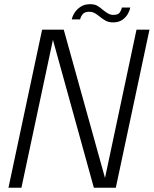

<svg xmlns="http://www.w3.org/2000/svg" viewBox="-20 -876 718 896"><path d="M80 0H19.5L176.5 -737.5H277.5L470 -45.5L617 -737.5H677.5L520.5 0H418L227 -690ZM588 -841Q586 -828.5 577.2 -812.2Q568.5 -796 551.5 -783.8Q534.5 -771.5 507.5 -771.5Q486 -771.5 471 -780.5Q456 -789.5 444.5 -799Q435 -807 423.5 -814Q412 -821 396 -821Q374.5 -821 365.2 -809Q356 -797 354 -785.5H315Q317.5 -799.5 327.8 -816Q338 -832.5 356.2 -844.5Q374.5 -856.5 400.5 -856.5Q422.5 -856.5 436 -848Q449.5 -839.5 460 -830Q471 -821 483 -813.8Q495 -806.5 509.5 -806.5Q531.5 -806.5 539.2 -818Q547 -829.5 549 -841Z"/></svg>

Font: Epilogue Light
Style: Italic
Weight: 300
Italic angle: -12°
Designer: Tyler Finck
Foundry: Etcetera Type Co
Version: Version 2.111; ttfautohint (v1.8.3)